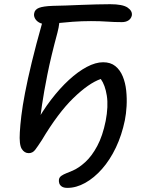

<svg xmlns="http://www.w3.org/2000/svg" viewBox="-20 -731 704 932"><path d="M307.2 181Q289 181 279.5 174.2Q270 167.4 267.4 157.7Q264.8 148 266.2 140.2Q268 129.4 278 122.4Q288 115.4 302.8 109.6Q317.6 103.8 333 97.2Q362.6 84.4 394.1 55.7Q425.6 27 452 -22.2Q478.4 -71.4 493 -144Q506.6 -215.2 498.5 -266.7Q490.4 -318.2 469.2 -347.6Q411 -327.4 336.5 -255.3Q262 -183.2 182.8 -50.4Q163.4 -20.4 150.9 -4Q138.4 12.4 119.6 12.4Q98.4 12.4 85.5 -8.3Q72.6 -29 76.2 -88.2Q78 -122 83.6 -169Q89.2 -216 101.5 -280.1Q113.8 -344.2 134.1 -428.4Q154.4 -512.6 184.8 -620Q190.4 -642.4 202.7 -656Q215 -669.6 231.6 -669.6Q260.8 -669.6 266.6 -647.2Q272.4 -624.8 258.8 -572.4Q227.2 -455.4 210 -369.2Q192.8 -283 183.7 -220.2Q174.6 -157.4 168.4 -108.8L149 -124.2Q185 -190.8 227.7 -246.6Q270.4 -302.4 314.6 -343Q358.8 -383.6 401.4 -406.2Q444 -428.8 480.6 -428.8Q516.8 -428.8 539.9 -410.1Q563 -391.4 575.8 -360.3Q588.6 -329.2 592.6 -291.6Q596.6 -254 594.5 -216.2Q592.4 -178.4 586 -146.8Q571.2 -75 542.6 -14.9Q514 45.2 475.4 89Q436.8 132.8 393.4 156.9Q350 181 307.2 181ZM200.2 -614.4Q182 -614.4 168.7 -622.4Q155.4 -630.4 149.2 -642.8Q143 -655.2 146.2 -667.8Q149.4 -685 169.4 -692.9Q189.4 -700.8 235.8 -702.6Q265.2 -702.8 300.7 -704.3Q336.2 -705.8 373.8 -707.2Q411.4 -708.6 447.4 -709.6Q483.4 -710.6 514.6 -710.6Q575.6 -710.6 599.7 -694Q623.8 -677.4 619.8 -655.2Q616 -640 603.3 -631.8Q590.6 -623.6 571.4 -623.6Q534 -623.6 500.3 -626.1Q466.6 -628.6 421.6 -628.6Q376.4 -628.6 332.2 -625.3Q288 -622 253.2 -618.2Q218.4 -614.4 200.2 -614.4Z"/></svg>

Font: Shantell Sans Light
Style: Italic
Weight: 300
Italic angle: -11°
Designer: Stephen Nixon, Anya Danilova, Shantell Martin
Foundry: Arrow Type
Version: Version 1.008;[ac192a2d6]